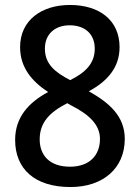

<svg xmlns="http://www.w3.org/2000/svg" viewBox="-20 -744 564 774"><path d="M262 -724C147 -724 61 -662 61 -554C61 -473 107 -417 174 -373C96 -331 41 -272 41 -180C41 -62 121 10 264 10C396 10 483 -66 483 -184C483 -276 420 -330 338 -376C412 -416 462 -471 462 -554C462 -663 380 -724 262 -724ZM261 -642C322 -642 362 -607 362 -548C362 -487 323 -451 263 -421C203 -452 161 -485 161 -548C161 -607 202 -642 261 -642ZM140 -182C140 -248 177 -290 251 -328L267 -319C338 -283 383 -242 383 -184C383 -118 341 -72 262 -72C180 -72 140 -118 140 -182Z"/></svg>

Font: Noto Sans Arabic SemCond Med
Style: Regular
Weight: 500
Width: 4
Designer: Monotype Design Team, Nadine Chahine, Nizar Qandah and Khaled Hosny
Foundry: Monotype Imaging Inc.
Version: Version 2.012